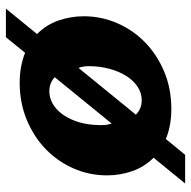

<svg xmlns="http://www.w3.org/2000/svg" viewBox="-18 -598 675 680"><g transform="rotate(90 320.0 -258.5)"><path d="M273.4 9.8Q242.7 9.8 216.1 4.6Q189.5 -0.5 167.5 -9.3L112.3 58.6H11.2L101.1 -51.8Q68.4 -84 53.2 -127.4Q38.1 -170.9 38.1 -217.3Q38.1 -278.8 62.3 -335Q86.4 -391.1 130.1 -433.8Q173.8 -476.6 234.1 -502Q294.4 -527.3 366.2 -527.3Q397 -527.3 423.8 -522.2Q450.7 -517.1 472.7 -507.8L528.8 -576.2H630.4L539.1 -464.4Q571.3 -432.6 586.4 -389.4Q601.6 -346.2 601.6 -299.3Q601.6 -236.8 576.9 -180.7Q552.2 -124.5 508.5 -82.3Q464.8 -40 404.5 -15.1Q344.2 9.8 273.4 9.8ZM214.8 -234.4Q214.8 -225.1 216.3 -215.8Q217.8 -206.5 221.2 -198.7L386.7 -401.9Q376.5 -411.6 363.8 -417Q351.1 -422.4 335.4 -422.4Q309.6 -422.4 287.6 -407.7Q265.6 -393.1 249.5 -367.7Q233.4 -342.3 224.1 -307.9Q214.8 -273.4 214.8 -234.4ZM303.7 -95.2Q326.2 -95.2 346.4 -106.4Q366.7 -117.7 382.6 -138.2Q398.4 -158.7 408.9 -187Q419.4 -215.3 422.4 -249.5Q423.3 -260.7 423.6 -272.2Q423.8 -283.7 422.9 -295.9Q421.9 -301.3 420.7 -306.4Q419.4 -311.5 418 -315.9L253.9 -114.3Q274.4 -95.2 303.7 -95.2Z"/></g></svg>

Font: Proza Libre
Style: Bold Italic
Weight: 700
Designer: Jasper de Waard
Foundry: Jasper de Waard
Version: Version 1.000; ttfautohint (v1.4.1.8-43bc)